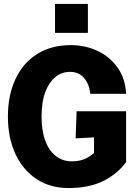

<svg xmlns="http://www.w3.org/2000/svg" viewBox="-20 -938 690 970"><path d="M326 12Q233 12 164.5 -33.5Q96 -79 58 -160Q20 -241 20 -349Q20 -457 58 -538.5Q96 -620 167.5 -665Q239 -710 338 -710Q410 -710 471.5 -681.5Q533 -653 573 -598Q613 -543 617 -464H436Q432 -511 405.5 -543Q379 -575 334 -575Q292 -575 259.5 -548.5Q227 -522 208.5 -472Q190 -422 190 -349Q190 -277 209 -226.5Q228 -176 262.5 -149.5Q297 -123 342 -123Q379 -123 405 -133.5Q431 -144 455 -165V-244L362 -239L367 -376H617V-119Q572 -58 500.5 -23Q429 12 326 12ZM258 -772V-918H424V-772Z"/></svg>

Font: Azeret Mono Thin
Style: Regular
Weight: 100
Designer: Martin Vácha
Foundry: Displaay
Version: Version 1.002